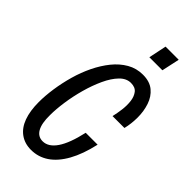

<svg xmlns="http://www.w3.org/2000/svg" viewBox="-288 -997 1073 1073"><g transform="rotate(45 249.0 -460.0)"><path d="M204 10Q154 10 118 -16Q82 -42 64 -91Q46 -140 46 -210Q46 -260 54.5 -318Q63 -376 79.5 -434.5Q96 -493 121.5 -545.5Q147 -598 180.5 -639.5Q214 -681 256.5 -705.5Q299 -730 350 -730Q404 -730 436.5 -703Q469 -676 483.5 -632.5Q498 -589 498 -540Q498 -491 487 -446H393Q400 -475 404.5 -510.5Q409 -546 405 -577.5Q401 -609 385 -629.5Q369 -650 335 -650Q299 -650 269 -619Q239 -588 215.5 -537Q192 -486 175.5 -426.5Q159 -367 150.5 -308Q142 -249 142 -203Q141 -137 160 -103.5Q179 -70 216 -70Q261 -70 295.5 -120.5Q330 -171 353 -274H447Q426 -180 390.5 -116.5Q355 -53 308 -21.5Q261 10 204 10ZM306 -824 328 -930H432L409 -824Z"/></g></svg>

Font: Instrument Sans Condensed Medium
Style: Italic
Weight: 500
Width: 3
Italic angle: -13°
Designer: Rodrigo Fuenzalida
Foundry: fragTYPE
Version: Version 1.000;gftools[0.9.28]